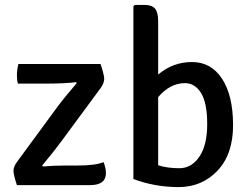

<svg xmlns="http://www.w3.org/2000/svg" viewBox="-20 -755 1014 783"><path d="M51 -97 214 -319Q242 -357 293 -416L290 -420Q248 -414 158 -414H53Q49 -427 49 -448.5Q49 -470 55 -494H390Q405 -449 405 -433.5Q405 -418 392 -398L229 -177Q209 -149 152 -80L155 -76Q198 -80 247 -80H295Q371 -80 402 -94Q412 -71 412 -49Q412 0 347 0H49Q35 -42 35 -59Q35 -76 51 -97Z M524 -25V-729L530 -735H569Q600 -735 612.5 -719.5Q625 -704 625 -669V-451Q685 -502 763 -502Q841 -502 885.5 -434Q930 -366 930.5 -246.5Q931 -127 867.5 -59.5Q804 8 708 8Q612 8 524 -25ZM734 -416Q674 -416 625 -359V-81Q662 -69 711.5 -69Q761 -69 793 -116Q825 -163 825 -249Q825 -335 800 -375.5Q775 -416 734 -416Z"/></svg>

Font: Signika
Style: Regular
Weight: 400
Designer: Anna Giedrys
Foundry: Anna Giedrys
Version: Version 1.001